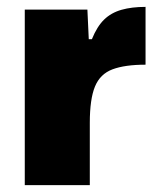

<svg xmlns="http://www.w3.org/2000/svg" viewBox="-20 -538 465 558"><path d="M52 0V-510H234L238 -424H247Q262 -461 282.5 -481Q303 -501 333 -509.5Q363 -518 403 -518V-350Q343 -350 307 -336.5Q271 -323 256 -286.5Q241 -250 241 -181V0Z"/></svg>

Font: Saira Thin ExtraBold
Style: Regular
Weight: 800
Version: Version 1.101